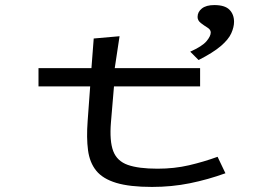

<svg xmlns="http://www.w3.org/2000/svg" viewBox="-20 -726 1040 758"><path d="M132 -385V-457H341L350 -574L452 -583L433 -457H770V-385H430L418 -243Q412 -169 427 -129.5Q442 -90 484.5 -75Q527 -60 602 -60Q668 -60 726 -73.5Q784 -87 839 -107L870 -42Q801 -17 729.5 -2.5Q658 12 580 12Q492 12 439 -4Q386 -20 360 -52Q334 -84 327.5 -133Q321 -182 326 -248L336 -385ZM764 -489 731 -522Q778 -543 795 -563Q812 -583 812 -598Q812 -609 799 -617Q786 -625 773 -635Q760 -645 760 -659Q760 -679 777 -692.5Q794 -706 826 -706Q868 -706 886 -687.5Q904 -669 904 -640Q904 -619 893 -594.5Q882 -570 851.5 -544Q821 -518 764 -489Z"/></svg>

Font: Inconsolata UltraExpanded Thin
Style: Regular
Weight: 100
Width: 9
Monospace: yes
Designer: Raph Levien, Cyreal, Brenton Simpson
Foundry: Raph Levien, Cyreal, Google
Version: Version 3.100; ttfautohint (v1.8.4.7-5d5b)